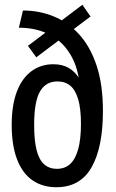

<svg xmlns="http://www.w3.org/2000/svg" viewBox="-20 -774 485 804"><path d="M216 10Q158 10 116 -19Q74 -48 51.5 -106.5Q29 -165 29 -251Q29 -335 51 -391.5Q73 -448 112.5 -476.5Q152 -505 203 -505Q240 -505 266 -490.5Q292 -476 309.5 -449Q327 -422 335 -384L316 -354V-367Q316 -468 282.5 -532Q249 -596 191.5 -627Q134 -658 59 -658L76 -730Q144 -730 204.5 -705.5Q265 -681 311.5 -630Q358 -579 384.5 -499.5Q411 -420 411 -309Q411 -157 363.5 -73.5Q316 10 216 10ZM218 -67Q251 -67 273 -86.5Q295 -106 307 -148Q319 -190 319 -255Q319 -319 307.5 -358Q296 -397 274.5 -415Q253 -433 220 -433Q172 -433 147.5 -391Q123 -349 123 -250Q123 -185 133.5 -144.5Q144 -104 165.5 -85.5Q187 -67 218 -67ZM132 -534 97 -582 325 -754 359 -705Z"/></svg>

Font: Instrument Sans Condensed Medium
Style: Regular
Weight: 500
Width: 3
Designer: Rodrigo Fuenzalida
Foundry: fragTYPE
Version: Version 1.000;gftools[0.9.28]